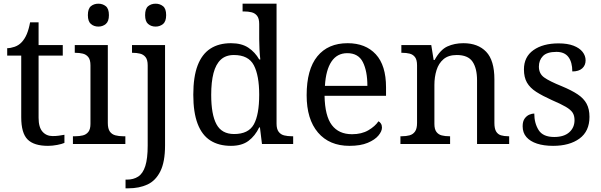

<svg xmlns="http://www.w3.org/2000/svg" viewBox="-20 -780 3257 1040"><path d="M240 10Q164 10 129.5 -24.5Q95 -59 95 -145V-479H19V-519Q37 -519 59 -526.5Q81 -534 97 -551Q114 -569 125 -595Q136 -621 143 -659H189V-536H320V-479H189V-142Q189 -91 210 -67Q231 -43 265 -43Q283 -43 298 -45Q313 -47 329 -50V-6Q316 0 290 5Q264 10 240 10Z M375 0V-42H388Q410 -42 428.5 -46.5Q447 -51 458.5 -65.5Q470 -80 470 -109V-426Q470 -456 458.5 -470.5Q447 -485 428.5 -489.5Q410 -494 388 -494H385V-536H564V-114Q564 -83 575 -67.5Q586 -52 605 -47Q624 -42 646 -42H659V0ZM513 -636Q489 -636 472.5 -650Q456 -664 456 -698Q456 -733 472.5 -746.5Q489 -760 513 -760Q536 -760 553 -746.5Q570 -733 570 -698Q570 -664 553 -650Q536 -636 513 -636Z M660 240V193H667Q703 193 728.5 176.5Q754 160 767 119.5Q780 79 780 9V-426Q780 -456 768.5 -470.5Q757 -485 738.5 -489.5Q720 -494 698 -494H695V-536H874V8Q874 97 848.5 148Q823 199 778.5 219.5Q734 240 676 240ZM823 -636Q799 -636 782.5 -650Q766 -664 766 -698Q766 -733 782.5 -746.5Q799 -760 823 -760Q846 -760 863 -746.5Q880 -733 880 -698Q880 -664 863 -650Q846 -636 823 -636Z M1231 10Q1165 10 1119.5 -19Q1074 -48 1050.5 -109.5Q1027 -171 1027 -267Q1027 -364 1050.5 -425.5Q1074 -487 1119.5 -516.5Q1165 -546 1231 -546Q1289 -546 1325.5 -521.5Q1362 -497 1384 -458H1390Q1387 -483 1385.5 -513.5Q1384 -544 1384 -568V-650Q1384 -680 1372.5 -694.5Q1361 -709 1342.5 -713.5Q1324 -718 1302 -718H1294V-760H1478V-110Q1478 -81 1489.5 -66Q1501 -51 1519.5 -46.5Q1538 -42 1560 -42H1568V0H1399L1388 -90H1384Q1362 -44 1326 -17Q1290 10 1231 10ZM1248 -54Q1326 -54 1355 -106.5Q1384 -159 1384 -267Q1384 -371 1355 -426.5Q1326 -482 1247 -482Q1203 -482 1176 -457Q1149 -432 1136.5 -384Q1124 -336 1124 -266Q1124 -160 1152.5 -107Q1181 -54 1248 -54Z M1873 10Q1764 10 1702.5 -62Q1641 -134 1641 -264Q1641 -404 1699 -475Q1757 -546 1863 -546Q1960 -546 2015.5 -486Q2071 -426 2071 -307V-261H1738Q1740 -152 1777.5 -102.5Q1815 -53 1887 -53Q1939 -53 1975.5 -74.5Q2012 -96 2030 -123Q2037 -120 2043 -111Q2049 -102 2049 -89Q2049 -69 2030 -46Q2011 -23 1972 -6.5Q1933 10 1873 10ZM1970 -315Q1970 -395 1945.5 -443.5Q1921 -492 1861 -492Q1806 -492 1775.5 -446.5Q1745 -401 1740 -315Z M2149 0V-42H2157Q2180 -42 2198.5 -47Q2217 -52 2228 -67.5Q2239 -83 2239 -114V-426Q2239 -456 2228 -470.5Q2217 -485 2199 -489.5Q2181 -494 2159 -494H2154V-536H2316L2329 -455H2334Q2365 -511 2403.5 -528.5Q2442 -546 2490 -546Q2569 -546 2613.5 -499.5Q2658 -453 2658 -350V-114Q2658 -83 2667.5 -67.5Q2677 -52 2694 -47Q2711 -42 2733 -42H2738V0H2564V-345Q2564 -410 2539.5 -446Q2515 -482 2454 -482Q2409 -482 2382.5 -459.5Q2356 -437 2344.5 -400Q2333 -363 2333 -320V-109Q2333 -80 2344 -65.5Q2355 -51 2373 -46.5Q2391 -42 2413 -42H2418V0Z M2976 10Q2926 10 2889 -2Q2852 -14 2831.5 -37.5Q2811 -61 2811 -96Q2811 -123 2822 -138Q2833 -153 2847.5 -159Q2862 -165 2874 -165Q2874 -113 2897.5 -75.5Q2921 -38 2982 -38Q3035 -38 3063.5 -63.5Q3092 -89 3092 -129Q3092 -154 3081.5 -170Q3071 -186 3044.5 -201.5Q3018 -217 2969 -238Q2918 -261 2884.5 -282.5Q2851 -304 2834.5 -332.5Q2818 -361 2818 -404Q2818 -472 2869.5 -508.5Q2921 -545 3006 -545Q3054 -545 3086.5 -532.5Q3119 -520 3135.5 -499Q3152 -478 3152 -453Q3152 -426 3133.5 -409.5Q3115 -393 3080 -393Q3080 -443 3059 -471Q3038 -499 2994 -499Q2943 -499 2921 -476.5Q2899 -454 2899 -419Q2899 -381 2927.5 -360.5Q2956 -340 3023 -313Q3076 -291 3109 -269Q3142 -247 3157.5 -218Q3173 -189 3173 -147Q3173 -69 3119 -29.5Q3065 10 2976 10Z"/></svg>

Font: Noto Serif Lao
Style: Regular
Weight: 400
Designer: Monotype Design Team
Foundry: Monotype Imaging Inc.
Version: Version 2.003